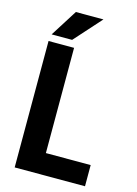

<svg xmlns="http://www.w3.org/2000/svg" viewBox="-133 -972 745 1043"><g transform="rotate(15 239.5 -450.5)"><path d="M200.7 -119.1H452.6V0H57.1V-710.9H200.7ZM159.7 -901.4H314.9L179.2 -750H64Z"/></g></svg>

Font: RobotoCondensed-Bold
Style: Bold
Weight: 700
Designer: Google
Version: Version 2.001240; 2014